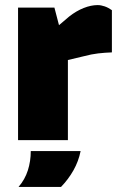

<svg xmlns="http://www.w3.org/2000/svg" viewBox="-20 -551 468 755"><path d="M51 0V-521H194L212 -452L252 -486Q280 -508 309 -519.5Q338 -531 364 -531Q377 -531 391.5 -526Q406 -521 420 -511V-345Q392 -344 366 -341Q340 -338 310 -330L247 -315V0ZM53 184Q78 155 89.5 119Q101 83 101 43H297Q289 83 269 118.5Q249 154 220 184Z"/></svg>

Font: REM ExtraBold
Style: Regular
Weight: 800
Designer: Octavio Pardo
Foundry: Ashler Design
Version: Version 1.005;gftools[0.9.28]